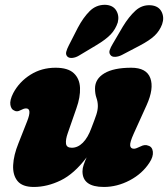

<svg xmlns="http://www.w3.org/2000/svg" viewBox="-20 -748 684 781"><path d="M583 -155.5Q599.5 -151 601.8 -130.8Q604 -110.5 588 -86.5Q559 -41.5 507.8 -14.5Q456.5 12.5 402.5 12.5Q315.5 12.5 315.5 -51Q315.5 -64 320.5 -78.2Q325.5 -92.5 332.5 -108Q282 -41 227 -14.2Q172 12.5 117.5 12.5Q71 12.5 51.2 -11.8Q31.5 -36 33.5 -76.5Q35.5 -117 55 -165L90.5 -255Q111 -307 86 -307Q77 -307 63 -299.5Q49 -291.5 37.5 -298.5Q25.5 -303 22.2 -321.5Q19 -340 34 -369.5Q58.5 -415.5 103.8 -444Q149 -472.5 206 -472.5Q256.5 -472.5 280.2 -450.2Q304 -428 305.5 -390.5Q307 -353 291 -308L255.5 -206Q246.5 -180.5 248.5 -163.8Q250.5 -147 272 -147Q296.5 -147 317 -167.5Q337.5 -188 351.5 -226.5Q365.5 -262.5 371.8 -281.5Q378 -300.5 378 -316.5Q378 -334 372.2 -350.2Q366.5 -366.5 366.5 -388Q366.5 -427 404.5 -449.8Q442.5 -472.5 514 -472.5Q576 -472.5 591.5 -430.2Q607 -388 576.5 -320.5L524 -204.5Q508 -169 509.5 -156Q511 -143 525 -143Q533 -143 552 -152.5Q569.5 -161.5 583 -155.5ZM296.5 -635Q318.5 -676.5 344.5 -702.5Q370.5 -728.5 407 -728.5Q439 -727.5 452.5 -705.8Q466 -684 459 -656.5Q450 -629 430.5 -608.2Q411 -587.5 372.5 -564.5L301.5 -522Q288.5 -514 274.8 -512.5Q261 -511 254 -518Q246.5 -526 249.5 -537.5Q252.5 -549 260 -563.5ZM479.5 -639.5Q504 -680 531.2 -704.8Q558.5 -729.5 594.5 -726.5Q625.5 -723.5 637.2 -700.2Q649 -677 639.5 -649.5Q629.5 -622.5 609 -603Q588.5 -583.5 548.5 -562.5L476 -524.5Q462.5 -517.5 449 -516.8Q435.5 -516 429.5 -524Q422.5 -532.5 426.2 -544Q430 -555.5 438.5 -569.5Z"/></svg>

Font: Fraunces 72pt SuperSoft Black
Style: Italic
Weight: 900
Italic angle: -16°
Version: Version 1.000;[b76b70a41]